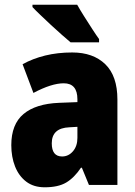

<svg xmlns="http://www.w3.org/2000/svg" viewBox="-20 -786 573 816"><path d="M287 -563Q376 -563 427.5 -513Q479 -463 479 -363V0H358L328 -73H324Q295 -30 261 -10Q227 10 170 10Q123 10 91.5 -14Q60 -38 44 -78.5Q28 -119 28 -169Q28 -258 80 -301.5Q132 -345 231 -349L309 -352V-364Q309 -432 251 -432Q199 -432 122 -391L76 -513Q119 -537 172 -550Q225 -563 287 -563ZM275 -245Q200 -242 200 -177Q200 -121 244 -121Q271 -121 290 -143Q309 -165 309 -200V-247ZM308 -766Q319 -746 337 -717.5Q355 -689 372.5 -662Q390 -635 401 -620V-606H280Q266 -618 243.5 -637.5Q221 -657 196.5 -680Q172 -703 151 -723Q130 -743 118 -756V-766Z"/></svg>

Font: Noto Sans Myanmar UI Condensed Black
Style: Regular
Weight: 900
Width: 3
Designer: Monotype Design Team
Foundry: Monotype Imaging Inc.
Version: Version 2.103; ttfautohint (v1.8.4.7-5d5b)